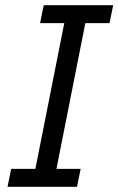

<svg xmlns="http://www.w3.org/2000/svg" viewBox="-20 -718 455 738"><path d="M276 0H9L23 -69H116L227 -629H134L148 -698H415L401 -629H308L197 -69H290Z"/></svg>

Font: IBM Plex Sans Var
Style: Italic
Weight: 400
Italic angle: -11.31°
Designer: Mike Abbink, Paul van der Laan, Pieter van Rosmalen
Foundry: Bold Monday
Version: Version 1.001